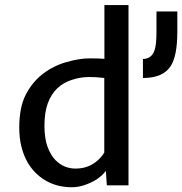

<svg xmlns="http://www.w3.org/2000/svg" viewBox="-20 -747 735 774"><path d="M556.2 -509.3Q602.1 -509.3 608.4 -570.3Q610.8 -590.8 610.8 -618.2V-700.7H694.8V-619.1Q694.8 -521.5 668 -480.5Q637.2 -432.6 556.2 -432.6ZM400.9 -509.8V-726.6H498V0H410.6L406.7 -58.1Q377 -18.6 316.4 0.5Q293 7.8 268.8 7.8Q244.6 7.8 221.2 2.9Q197.8 -2 174.6 -13.4Q151.4 -24.9 130.4 -43.7Q109.4 -62.5 92.8 -89.8Q57.6 -149.9 57.6 -231.9Q57.6 -314 83.7 -365Q109.9 -416 152.1 -448.7Q194.3 -481.4 247.3 -496.6Q300.3 -511.7 339.8 -511.7Q379.4 -511.7 400.9 -509.8ZM203.6 -101.6Q237.3 -67.4 284.7 -67.4Q345.7 -67.4 385.7 -112.3Q396 -123.5 400.4 -132.3V-432.6L390.6 -433.6Q368.2 -436.5 337.2 -436.5Q306.2 -436.5 271 -425.5Q235.8 -414.6 210.9 -390.9Q186 -367.2 172.6 -330.3Q159.2 -293.5 159.2 -241Q159.2 -188.5 171.9 -154.5Q184.6 -120.6 203.6 -101.6Z"/></svg>

Font: Inder
Style: Regular
Weight: 400
Designer: Irina Smirnova
Foundry: Irina Smirnova
Version: Version 1.001